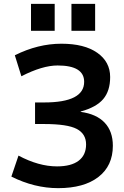

<svg xmlns="http://www.w3.org/2000/svg" viewBox="-20 -967 645 997"><path d="M351 -807V-947H474V-807ZM141 -807V-947H264V-807ZM552 -567Q552 -495 516 -452.5Q480 -410 399 -388V-386Q481 -375 523.5 -330Q566 -285 566 -210Q566 -106 491 -48Q416 10 282 10Q159 10 39 -50L76 -159Q181 -103 276 -103Q350 -103 388.5 -132.5Q427 -162 427 -217Q427 -272 378.5 -297.5Q330 -323 209 -323H162V-435H209Q417 -435 417 -542Q417 -627 279 -627Q200 -627 91 -571L57 -680Q177 -740 299 -740Q418 -740 485 -693Q552 -646 552 -567Z"/></svg>

Font: M PLUS 1p
Style: Bold
Weight: 700
Version: Version 1.062